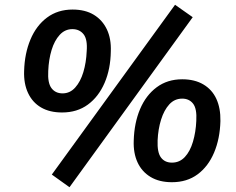

<svg xmlns="http://www.w3.org/2000/svg" viewBox="-20 -753 990 804"><path d="M271 31 197 -22 713 -733 787 -681ZM240 -282Q188 -282 152 -303Q116 -324 97.5 -363.5Q79 -403 81 -456Q83 -529 107.5 -587.5Q132 -646 177 -679.5Q222 -713 284 -713Q337 -713 373 -691Q409 -669 427.5 -630Q446 -591 444 -538Q443 -464 418 -406Q393 -348 348 -315Q303 -282 240 -282ZM242 -362Q273 -362 295 -386.5Q317 -411 329 -451Q341 -491 343 -538Q347 -588 330 -609.5Q313 -631 283 -631Q252 -631 230 -607Q208 -583 196 -543.5Q184 -504 182 -456Q179 -406 195.5 -384Q212 -362 242 -362ZM700 10Q647 10 610.5 -12Q574 -34 556 -73Q538 -112 540 -164Q542 -238 566.5 -296Q591 -354 636 -387.5Q681 -421 743 -421Q795 -421 831.5 -399.5Q868 -378 886 -339Q904 -300 903 -246Q901 -172 876.5 -114Q852 -56 807.5 -23Q763 10 700 10ZM700 -72Q732 -72 754 -95.5Q776 -119 788 -159.5Q800 -200 802 -247Q805 -298 788.5 -319Q772 -340 743 -340Q711 -340 689 -316Q667 -292 654.5 -252Q642 -212 640 -165Q638 -115 654 -93.5Q670 -72 700 -72Z"/></svg>

Font: Nunito Sans 11pt
Style: Bold Italic
Weight: 700
Italic angle: -9°
Version: Version 3.101;gftools[0.9.27]